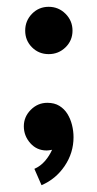

<svg xmlns="http://www.w3.org/2000/svg" viewBox="-20 -440 286 564"><path d="M50 -69Q50 -97 70.5 -117.5Q91 -138 119 -138Q140 -138 154.5 -129Q169 -120 178 -105.5Q187 -91 191.5 -73Q196 -55 196 -37Q196 9 170 47.5Q144 86 102 104L81 56Q99 48 112 33Q125 18 133 0Q123 2 117 2Q88 2 69 -19.5Q50 -41 50 -69ZM54 -350Q54 -379 74 -399.5Q94 -420 123 -420Q152 -420 172.5 -399.5Q193 -379 193 -350Q193 -321 172.5 -301Q152 -281 123 -281Q94 -281 74 -301Q54 -321 54 -350Z"/></svg>

Font: CAT North
Style: Regular
Weight: 400
Designer: Peter Wiegel
Foundry: Peter Wiegel
Version: Version 1.000